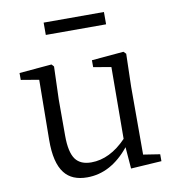

<svg xmlns="http://www.w3.org/2000/svg" viewBox="-82 -788 802 875"><g transform="rotate(-10 319.5 -350.5)"><path d="M252 14Q181 14 147 -30Q109 -78 110 -184L113 -462L30 -476V-508L180 -521L190 -510L185 -358V-190Q185 -114 209 -81Q232 -50 282 -50Q368 -50 445 -130L447 -462L365 -476V-508L513 -521L524 -510L520 -358V-44L597 -32V0L455 9L447 -91Q362 14 252 14ZM178 -658V-715H457V-658Z"/></g></svg>

Font: Cactus Classical Serif
Style: Regular
Weight: 400
Designer: Henry Chan (via Glyphwiki)、田海東、宇文滿月
Foundry: Moonlit Owen
Version: Version 1.000